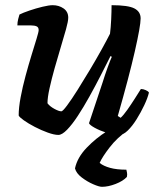

<svg xmlns="http://www.w3.org/2000/svg" viewBox="-20 -520 609 740"><path d="M205 0Q189 0 164 -9Q139 -18 114 -31Q89 -44 71.5 -56.5Q54 -69 52 -75Q52 -105 59.5 -145Q67 -185 78.5 -227.5Q90 -270 101.5 -307.5Q113 -345 121 -371Q129 -397 129 -404Q129 -415 121 -418.5Q113 -422 100 -422H47Q47 -434 50 -446Q53 -458 55 -464Q69 -471 94 -479.5Q119 -488 144 -494Q169 -500 183 -500Q207 -500 225 -487.5Q243 -475 243 -452Q243 -438 234.5 -407.5Q226 -377 214 -337.5Q202 -298 190.5 -257Q179 -216 171 -180Q163 -144 163 -122Q172 -110 189.5 -100.5Q207 -91 216 -91Q221 -90 238.5 -113.5Q256 -137 279 -173.5Q302 -210 326.5 -251Q351 -292 371.5 -329Q392 -366 404 -390Q407 -413 408.5 -444.5Q410 -476 410 -500Q474 -500 498 -487.5Q522 -475 522 -449Q522 -420 499.5 -321.5Q477 -223 434 -73L445 -66Q456 -76 470.5 -96.5Q485 -117 499 -139Q513 -161 523 -177Q532 -177 542 -172.5Q552 -168 554 -163Q549 -142 536 -114.5Q523 -87 506.5 -60.5Q490 -34 472.5 -17Q455 0 440 0Q416 0 390 -8.5Q364 -17 345 -27.5Q326 -38 323 -45L375 -201Q385 -233 395 -260.5Q405 -288 411 -301L406 -304Q389 -270 368 -229Q347 -188 324.5 -147.5Q302 -107 280 -73.5Q258 -40 238.5 -20Q219 0 205 0ZM373 200Q362 200 339 190Q316 180 295 164Q274 148 269 129Q278 87 314 49.5Q350 12 392 -14L472 -17Q432 10 403 47.5Q374 85 364 108Q379 120 404.5 127Q430 134 467 134Q468 139 469.5 145.5Q471 152 469 162Q454 178 425.5 189Q397 200 373 200Z"/></svg>

Font: Texturina
Style: Bold Italic
Weight: 700
Italic angle: -11°
Designer: Guillermo Torres Carreño
Foundry: Omnibus-Type
Version: Version 1.002; ttfautohint (v1.8.3)